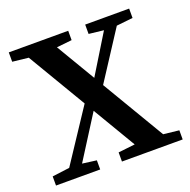

<svg xmlns="http://www.w3.org/2000/svg" viewBox="-112 -720 822 829"><g transform="rotate(-20 299.0 -305.0)"><path d="M8 0V-42L101 -54H120L211 -42V0ZM53 0 268 -325 306 -303 114 0ZM311 0V-42L435 -56H464L590 -42V0ZM320 -296 284 -318 463 -610H524ZM418 0 56 -610H186L548 0ZM13 -567V-610H286V-567L164 -554H131ZM364 -567V-610H566V-567L473 -557H453Z"/></g></svg>

Font: Lisu Bosa
Style: Bold
Weight: 700
Designer: David Morse, Annie Olsen, Victor Gaultney, Frank Grießhammer (Latin)
Foundry: SIL International
Version: Version 2.000